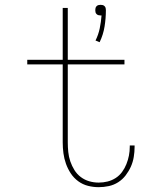

<svg xmlns="http://www.w3.org/2000/svg" viewBox="-20 -768 640 796"><path d="M393 -593 376 -600Q388 -624 393.5 -650.5Q399 -677 401 -704H397Q393 -704 388.5 -705Q384 -706 380.5 -709.5Q377 -713 376 -717Q375 -721 375 -726Q375 -730 376 -734.5Q377 -739 380.5 -742.5Q384 -746 388.5 -747Q393 -748 397 -748Q401 -748 405.5 -747Q410 -746 413.5 -742.5Q417 -739 418 -734.5Q419 -730 419 -726Q419 -692 413.5 -658Q408 -624 393 -593ZM389 8Q367 8 345 2.5Q323 -3 304.5 -16.5Q286 -30 273.5 -49Q261 -68 253.5 -89Q246 -110 243 -132.5Q240 -155 240 -178V-501H93V-520H240V-735H261V-520H496V-501H261V-178Q261 -158 263 -138Q265 -118 271.5 -99Q278 -80 288.5 -63Q299 -46 315 -34Q331 -22 350 -16.5Q369 -11 389 -11Q408 -11 426 -15.5Q444 -20 459.5 -30Q475 -40 486 -55Q497 -70 504 -87.5Q511 -105 514.5 -123Q518 -141 518 -160V-165H538V-159Q538 -138 534.5 -117Q531 -96 522.5 -77Q514 -58 501 -41Q488 -24 470 -12.5Q452 -1 431 3.5Q410 8 389 8Z"/></svg>

Font: Iosevka HT Thin Extended
Style: Regular
Weight: 100
Width: 7
Monospace: yes
Designer: Belleve Invis
Foundry: Belleve Invis
Version: Version 32.3.0; ttfautohint (v1.8.4)